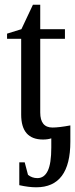

<svg xmlns="http://www.w3.org/2000/svg" viewBox="-20 -583 319 816"><path d="M151 -105Q151 -41 203 -41Q231 -41 279 -50V19Q279 213 134 213Q102 213 62 204V107H85L99 160Q116 174 139 174Q168 174 183 143Q198 112 198 44V5Q183 10 163 10Q70 10 70 -96V-418H10V-440L71 -459L120 -563H151V-459H256V-418H151Z"/></svg>

Font: Libra Serif Modern
Style: Regular
Weight: 400
Designer: Stefan Peev, Context Ltd
Foundry: Stefan Peev, Context Ltd
Version: Version 1.000